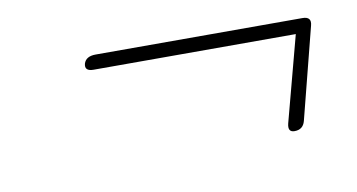

<svg xmlns="http://www.w3.org/2000/svg" viewBox="-35 -482 575 309"><g transform="rotate(-10 253.0 -327.5)"><path d="M113 -405Q116.5 -416.5 132.5 -416.5H470.5Q486 -416.5 482 -402L444 -253Q440.5 -239.5 426.5 -239.5Q415 -239.5 418.5 -253.5L455.5 -393H125Q110 -393 113 -405Z"/></g></svg>

Font: Fraunces 72pt Soft Thin
Style: Italic
Weight: 100
Italic angle: -16°
Version: Version 1.000;[0bf87f6ff]